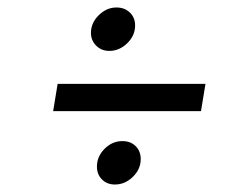

<svg xmlns="http://www.w3.org/2000/svg" viewBox="-20 -572 640 513"><path d="M223 -484Q223 -511 244 -531.5Q265 -552 291 -552Q313 -552 327 -538.5Q341 -525 341 -504Q341 -477 320 -456.5Q299 -436 272 -436Q251 -436 237 -450Q223 -464 223 -484ZM134 -348H529L517 -275H122ZM239 -127Q239 -154 259.5 -174.5Q280 -195 307 -195Q329 -195 342.5 -181.5Q356 -168 356 -147Q356 -120 335 -99.5Q314 -79 287 -79Q266 -79 252.5 -92.5Q239 -106 239 -127Z"/></svg>

Font: Be Vietnam
Style: Italic
Weight: 400
Italic angle: -9.33299°
Designer: Gabriel Lam
Foundry: TypeRant
Version: Version 3.000